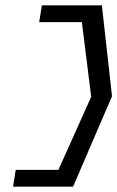

<svg xmlns="http://www.w3.org/2000/svg" viewBox="-20 -630 440 720"><path d="M39 7 29 70H254L400 -269L362 -610H137L127 -547H287L322 -267L199 7Z"/></svg>

Font: Charger Sport
Style: LitExtObl
Weight: 300
Designer: Jasper
Foundry: Cannot Into Space Fonts
Version: Version 1.1